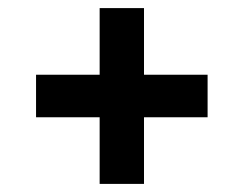

<svg xmlns="http://www.w3.org/2000/svg" viewBox="-20 -617 602 474"><path d="M226 -163V-327.5H69V-432.5H226V-597H335.5V-432.5H492.5V-327.5H335.5V-163Z"/></svg>

Font: Encode Sans SC SemiExpanded SemiBold
Style: Regular
Weight: 600
Width: 6
Designer: Multiple Designers
Foundry: Impallari Type
Version: Version 3.002